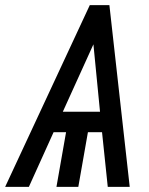

<svg xmlns="http://www.w3.org/2000/svg" viewBox="-47 -731 582 751"><path d="M198.7 -293.9H344.2L318.4 -557.6ZM352.1 -213.9H296.9L259.3 0H173.8L211.4 -213.9H162.6L65.9 0H-26.9L304.2 -710.9H380.9L460.4 0H374.5Z"/></svg>

Font: MAUL Condensed Italic
Style: Condenced Regular Italic
Weight: 400
Italic angle: -12°
Designer: MAUL
Version: Version 1.0; 2020; ttfautohint (v1.8.3)